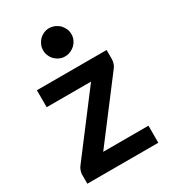

<svg xmlns="http://www.w3.org/2000/svg" viewBox="-183 -836 824 928"><g transform="rotate(-30 229.5 -372.0)"><path d="M429.7 -513.2V-461.9Q429.7 -450.2 424.8 -436.5Q420.4 -423.8 413.1 -416L169.4 -95.2H421.9V0H25.9V-51.3Q25.9 -59.1 29.8 -71.8Q33.7 -84 42 -94.2L288.1 -418.5H40.5V-513.2ZM320.8 -664.6Q320.8 -647.5 314.5 -634.3Q307.6 -619.6 297.4 -609.4Q285.6 -598.6 272 -592.8Q257.8 -586.4 240.7 -586.4Q223.6 -586.4 210.4 -592.8Q196.8 -598.6 186 -609.4Q175.3 -620.1 169.4 -634.3Q163.1 -647.5 163.1 -664.6Q163.1 -682.1 169.4 -695.3Q175.3 -709 186 -720.7Q195.8 -730.5 210.4 -737.3Q225.6 -743.7 240.7 -743.7Q255.9 -743.7 272 -737.3Q287.6 -730 297.4 -720.7Q307.6 -709.5 314.5 -695.3Q320.8 -682.1 320.8 -664.6Z"/></g></svg>

Font: Lato-SemiBold
Style: Bold
Weight: 500
Designer: Lukasz Dziedzic with Adam Twardoch and Botio Nikoltchev
Foundry: tyPoland Lukasz Dziedzic
Version: ""